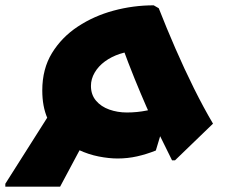

<svg xmlns="http://www.w3.org/2000/svg" viewBox="-43 -534 860 722"><path d="M293 -38 183 168H-23V157L178 -160ZM554 -503Q583 -429 616.5 -352Q650 -275 686 -202.5Q722 -130 758 -69L615 69H604Q575 11 551.5 -37.5Q528 -86 507 -134Q486 -182 463 -238.5Q440 -295 413 -369L475 -342Q440 -342 408 -331.5Q376 -321 351.5 -303Q327 -285 313 -261Q299 -237 299 -211Q299 -178 318 -155.5Q337 -133 368 -122Q399 -111 434 -111Q473 -111 509.5 -118.5Q546 -126 567 -135L590 -124L543 32Q508 46 472.5 54Q437 62 399 62Q367 62 328.5 54.5Q290 47 252.5 29.5Q215 12 184.5 -17Q154 -46 135 -90Q116 -134 116 -194Q116 -275 152.5 -334.5Q189 -394 249.5 -434Q310 -474 384 -494Q458 -514 535 -514Z"/></svg>

Font: Kufam ExtraBold
Style: Italic
Weight: 800
Italic angle: -11°
Designer: Artur Schmal
Foundry: Original Type
Version: Version 1.301; ttfautohint (v1.8.3)